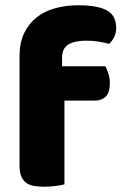

<svg xmlns="http://www.w3.org/2000/svg" viewBox="-20 -699 470 727"><path d="M54 -486Q54 -537 71.5 -573.5Q89 -610 119 -633.5Q149 -657 189.5 -668Q230 -679 276 -679Q350 -679 385 -659.5Q420 -640 420 -593Q420 -573 411.5 -557Q403 -541 393 -533Q374 -538 353.5 -541.5Q333 -545 306 -545Q263 -545 239 -530.5Q215 -516 215 -480V-448H379Q385 -437 390.5 -420.5Q396 -404 396 -384Q396 -349 380.5 -333.5Q365 -318 339 -318H224V-1Q214 2 192.5 5Q171 8 148 8Q126 8 108.5 5Q91 2 79 -7Q67 -16 60.5 -31.5Q54 -47 54 -72Z"/></svg>

Font: Baloo Bhaijaan
Style: Regular
Weight: 400
Designer: Devika Bhansali and Ek Type
Foundry: Ek Type
Version: Version 1.443;PS 1.000;hotconv 16.6.51;makeotf.lib2.5.65220;